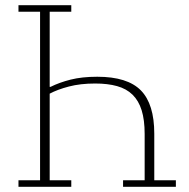

<svg xmlns="http://www.w3.org/2000/svg" viewBox="-20 -718 727 738"><path d="M51 -25H134V-673H51V-698H254V-673H171V-384H174Q208 -401 251.5 -412Q295 -423 354 -423Q470 -423 521.5 -370.5Q573 -318 573 -204V-25H656V0H453V-25H536V-203Q536 -257 524.5 -294Q513 -331 489.5 -354Q466 -377 430 -387Q394 -397 346 -397Q289 -397 245 -385.5Q201 -374 171 -358V-25H254V0H51Z"/></svg>

Font: IBM Plex Serif ExtLt
Style: Regular
Weight: 200
Designer: Mike Abbink, Paul van der Laan, Pieter van Rosmalen
Foundry: Bold Monday
Version: Version 3.001